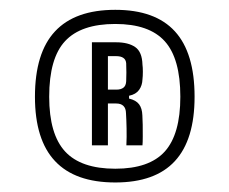

<svg xmlns="http://www.w3.org/2000/svg" viewBox="-20 -887 472 395"><path d="M217.2 -511.6Q134.4 -511.6 93.2 -555.6Q51.9 -599.5 51.9 -688Q51.9 -778.2 93.2 -822.5Q134.4 -866.8 217.2 -866.8Q299.3 -866.8 339.8 -822.5Q380.3 -778.2 380.3 -688Q380.3 -599.5 339.8 -555.6Q299.3 -511.6 217.2 -511.6ZM217.2 -539.9Q287 -539.9 319 -575.3Q351 -610.8 351 -688Q351 -766.6 319 -802.1Q287 -837.7 217.2 -837.7Q146.7 -837.7 114 -802.5Q81.2 -767.4 81.2 -688Q81.2 -610.8 114 -575.3Q146.7 -539.9 217.2 -539.9ZM169.1 -588V-800H218.8Q243.9 -800 258.1 -790.2Q272.4 -780.4 273.1 -753.9Q273.9 -748.7 273.9 -739.5Q273.9 -730.2 273.1 -723.8Q272.7 -711.2 266.2 -702.1Q259.7 -692.9 245.5 -690V-684.2Q259.7 -680.9 266.1 -672.5Q272.4 -664.2 272.9 -649.5Q273.4 -642.8 273.6 -630.3Q273.7 -617.8 273.7 -605.8Q273.7 -593.7 273.1 -588H240Q240.8 -604.6 240.4 -623.2Q240 -641.8 239.2 -654.1Q238.8 -674.1 218.8 -674.1H202V-588ZM202 -702.6H219.4Q228.8 -702.6 234 -706.7Q239.2 -710.8 239.6 -720Q240 -730 240 -737.6Q240 -745.3 239.6 -756.9Q238.4 -771.5 218.8 -771.5H202Z"/></svg>

Font: Big Shoulders Text SC Thin
Style: Regular
Weight: 100
Designer: Patric King
Foundry: XO Type Co
Version: Version 2.002